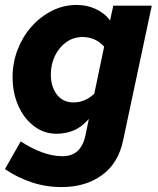

<svg xmlns="http://www.w3.org/2000/svg" viewBox="-20 -539 640 778"><path d="M230 219Q166 219 107.5 199.5Q49 180 0 146L64 34Q107 62 150 78Q193 94 233 94Q271 94 294 73Q317 52 326 11L340 -57Q310 -23 277.5 -10Q245 3 209 3Q158 3 117.5 -28Q77 -59 54 -111Q31 -163 31 -226Q31 -285 51.5 -338Q72 -391 108 -431.5Q144 -472 191 -495.5Q238 -519 291 -519Q332 -519 368 -502.5Q404 -486 426 -456L439 -516H595L479 29Q460 122 393.5 170.5Q327 219 230 219ZM279 -124Q324 -124 362 -159L402 -350Q385 -369 363 -379Q341 -389 315 -389Q278 -389 249 -368.5Q220 -348 203 -313.5Q186 -279 186 -236Q186 -189 210 -156.5Q234 -124 279 -124Z"/></svg>

Font: Red Hat Mono
Style: Italic
Weight: 300
Italic angle: -12°
Monospace: yes
Designer: Pentagram, MCKL
Foundry: Pentagram, MCKL
Version: Version 1.023